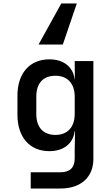

<svg xmlns="http://www.w3.org/2000/svg" viewBox="-20 -900 640 1100"><path d="M331 -880 201 -645H340L420 -880ZM409 -445H408C399 -517 344 -560 263 -560C150 -560 80 -480 80 -353V-242C80 -114 150 -34 263 -34C344 -34 399 -77 408 -149H410L408 -47V8C408 60 381 87 325 87H156V180H326C444 180 515 115 515 10V-550H408ZM298 -127C228 -127 188 -170 188 -247V-347C188 -424 228 -466 298 -466C366 -466 408 -422 408 -347V-247C408 -171 366 -127 298 -127Z"/></svg>

Font: Tekne LDO SemiBold
Style: Regular
Weight: 600
Monospace: yes
Designer: Alessio Laiso, Mario Rullo, Paolo Rosset
Foundry: Alessio Laiso
Version: Version 1.000;hotconv 1.0.109;makeotfexe 2.5.65596